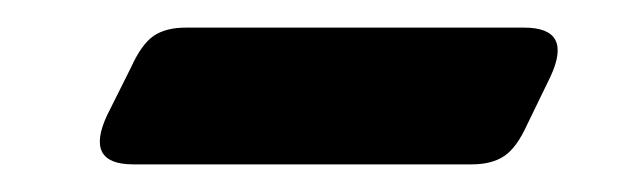

<svg xmlns="http://www.w3.org/2000/svg" viewBox="-20 -334 460 139"><path d="M359.5 -314Q395 -314 378.5 -278.5L361.5 -243.5Q354 -227 345 -221Q336 -215 321.5 -215H76.5Q41 -215 57.5 -250.5L75 -285.5Q82.5 -302 91.2 -308Q100 -314 114.5 -314Z"/></svg>

Font: Fraunces 9pt SuperSoft SemiBold
Style: Italic
Weight: 600
Italic angle: -16°
Version: Version 1.000;[0bf87f6ff]